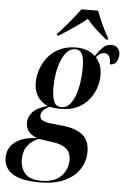

<svg xmlns="http://www.w3.org/2000/svg" viewBox="-131 -812 725 1097"><g transform="rotate(5 231.0 -263.0)"><path d="M138 240Q32 240 -17.5 207.5Q-67 175 -67 117Q-67 60 -23.5 26.5Q20 -7 101 -11Q66 -25 51.5 -46Q37 -67 37 -94Q37 -126 61 -154Q85 -182 147 -199Q67 -234 67 -328Q67 -365 80 -403Q93 -441 119 -473.5Q145 -506 185.5 -526Q226 -546 281 -546Q348 -546 390 -507Q406 -532 427.5 -555Q449 -578 479 -578Q504 -578 516.5 -563Q529 -548 529 -528Q529 -506 518.5 -486.5Q508 -467 480 -467Q480 -500 470.5 -514Q461 -528 442 -528Q420 -528 397 -501Q408 -488 420 -464Q432 -440 432 -397Q432 -364 420 -327.5Q408 -291 383 -259.5Q358 -228 318.5 -208.5Q279 -189 224 -189Q203 -189 185 -191Q167 -193 158 -195Q110 -172 110 -142Q110 -122 126 -113.5Q142 -105 175 -101L251 -93Q318 -85 357 -54Q396 -23 396 42Q396 96 367.5 141Q339 186 282 213Q225 240 138 240ZM225 -199Q258 -199 281 -231.5Q304 -264 315.5 -318.5Q327 -373 327 -438Q327 -491 314.5 -513.5Q302 -536 276 -536Q250 -536 230 -515.5Q210 -495 196.5 -461Q183 -427 176.5 -387Q170 -347 170 -308Q170 -255 182 -227Q194 -199 225 -199ZM146 230Q223 230 260.5 191Q298 152 298 99Q298 54 271.5 33Q245 12 198 5L113 -7Q74 7 50 38.5Q26 70 26 118Q26 166 53.5 198Q81 230 146 230ZM164 -614Q195 -646 230 -688.5Q265 -731 291 -766H386Q394 -745 406.5 -716Q419 -687 433 -659Q447 -631 458 -614L456 -606H446Q409 -636 380.5 -663Q352 -690 332 -715Q303 -690 260 -661Q217 -632 176 -606H163Z"/></g></svg>

Font: Noto Serif Display Condensed SemiBold
Style: Italic
Weight: 600
Width: 3
Italic angle: -12°
Designer: Monotype Design Team
Foundry: Monotype Imaging Inc.
Version: Version 2.009